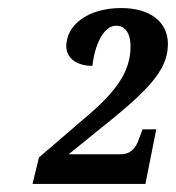

<svg xmlns="http://www.w3.org/2000/svg" viewBox="-20 -844 438 478"><path d="M61 -386H342L369 -522H335L327 -501C320 -479 308 -460 281 -460H151L261 -549C365 -634 398 -679 398 -735C398 -789 354 -824 282 -824C198 -824 145 -781 145 -729C145 -700 170 -680 210 -680C216 -733 238 -780 269 -780C295 -780 305 -756 305 -729C305 -675 280 -627 205 -562L77 -452Z"/></svg>

Font: Noto Serif Tamil Condensed
Style: Bold Italic
Weight: 700
Width: 3
Italic angle: -12°
Designer: Indian Type Foundry, Tom Grace, and the Monotype Design Team
Foundry: Monotype Imaging Inc.
Version: Version 2.003